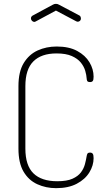

<svg xmlns="http://www.w3.org/2000/svg" viewBox="-20 -973 552 999"><path d="M272 6Q219 6 174 -14.5Q129 -35 102.5 -80Q76 -125 76 -200V-525Q76 -600 103.5 -645Q131 -690 176 -710.5Q221 -731 275 -731Q339 -731 381.5 -708Q424 -685 445.5 -649Q467 -613 467 -574Q467 -557 462.5 -551.5Q458 -546 449 -546Q436 -546 433.5 -552.5Q431 -559 431 -564Q430 -582 423.5 -604.5Q417 -627 400.5 -647.5Q384 -668 353.5 -681.5Q323 -695 274 -695Q195 -695 153.5 -653.5Q112 -612 112 -525V-200Q112 -112 154 -71Q196 -30 278 -30Q328 -30 357 -43Q386 -56 401 -76Q416 -96 422 -119Q428 -142 431 -161Q432 -168 435 -173.5Q438 -179 449 -179Q458 -179 462.5 -173Q467 -167 467 -150Q467 -112 445 -76Q423 -40 379.5 -17Q336 6 272 6ZM159 -859Q152 -859 146.5 -864.5Q141 -870 141 -878Q141 -882 143.5 -886Q146 -890 150 -892L254 -948Q262 -953 271 -953Q280 -953 288 -948L392 -893Q397 -891 399 -886Q401 -881 401 -876Q401 -869 396 -864.5Q391 -860 384 -860Q382 -860 379.5 -861Q377 -862 375 -863L271 -918L167 -862Q165 -861 163 -860Q161 -859 159 -859Z"/></svg>

Font: Dosis ExtraLight ExtraLight
Style: Regular
Weight: 250
Version: Version 3.001; ttfautohint (v1.8.2)